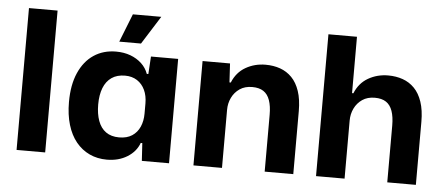

<svg xmlns="http://www.w3.org/2000/svg" viewBox="-50 -858 2270 983"><g transform="rotate(5 1084.5 -366.5)"><path d="M62.9 0V-729H209.9V0Z M527.1 9.4Q478.4 9.4 438.1 -9.4Q397.7 -28.3 368.7 -63.9Q339.7 -99.4 324.2 -151.1Q308.7 -202.7 308.7 -268.3Q308.7 -356.3 336.2 -418.4Q363.7 -480.6 412.7 -513.3Q461.7 -546 527.1 -546Q567.6 -546 601 -533.6Q634.4 -521.1 658.4 -498.7Q682.3 -476.3 693.1 -445.9H701.1L706.7 -536.3H846.4V0H706.7L701.1 -91H693.1Q676.7 -45.9 632.1 -18.2Q587.6 9.4 527.1 9.4ZM580.1 -109.6Q620.1 -109.6 646.6 -127Q673 -144.4 686.2 -174.4Q699.4 -204.4 699.4 -241.9V-295Q699.4 -333.9 685.5 -363.6Q671.6 -393.4 645.5 -410.4Q619.4 -427.3 583.7 -427.3Q542 -427.3 514.3 -408Q486.6 -388.7 472.7 -353.1Q458.9 -317.6 458.9 -268.3Q458.9 -220.3 472 -184.2Q485.1 -148.1 512.1 -128.9Q539.1 -109.6 580.1 -109.6ZM538.3 -598.1 595.6 -743.4H741.6L650 -598.1Z M971.9 0V-536.3H1113L1118.6 -439.3H1125.4Q1147.1 -492.7 1193.2 -519.2Q1239.3 -545.7 1295.6 -545.7Q1335.9 -545.7 1370.4 -533.6Q1404.9 -521.4 1430.6 -495.1Q1456.3 -468.9 1470.6 -426.4Q1485 -383.9 1485 -323.6V0H1338V-291.9Q1338 -337 1327.4 -366.9Q1316.9 -396.9 1294.9 -411.4Q1272.9 -426 1237 -426Q1199.3 -426 1172.9 -408Q1146.6 -390 1132.6 -361.1Q1118.6 -332.3 1118.6 -298.3V0Z M1601.9 0V-729H1748.6V-439.3H1755.4Q1777.1 -492.7 1823.2 -519.2Q1869.3 -545.7 1925.6 -545.7Q1965.9 -545.7 2000.4 -533.6Q2034.9 -521.4 2060.6 -495.1Q2086.3 -468.9 2100.6 -426.4Q2115 -383.9 2115 -323.6V0H1968V-291.9Q1968 -337 1957.4 -366.9Q1946.9 -396.9 1924.9 -411.4Q1902.9 -426 1867 -426Q1829.3 -426 1802.9 -408Q1776.6 -390 1762.6 -361.1Q1748.6 -332.3 1748.6 -298.3V0Z"/></g></svg>

Font: Mona Sans ExtraLight
Style: Regular
Weight: 200
Designer: Deni Anggara
Foundry: GitHub
Version: Version 2.000